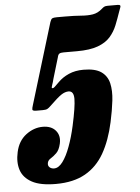

<svg xmlns="http://www.w3.org/2000/svg" viewBox="-72 -825 642 879"><g transform="rotate(-5 249.0 -386.0)"><path d="M-12.5 -151Q-1.5 -201.5 34.5 -228.8Q70.5 -256 111.5 -256Q151 -256 171 -232.2Q191 -208.5 183 -172.5Q176.5 -143.5 162.5 -130Q148.5 -116.5 136 -109Q123.5 -101.5 121 -90Q118 -77 126.2 -69.2Q134.5 -61.5 147.5 -61.5Q168 -61.5 186.8 -86.5Q205.5 -111.5 221.2 -154Q237 -196.5 248.5 -248.5Q267.5 -335 267.5 -371Q267.5 -407 243.5 -407Q227 -407 209.5 -395.2Q192 -383.5 155 -347.5Q147 -339.5 140.2 -335.8Q133.5 -332 119 -332H90Q71.5 -332 71.2 -338.8Q71 -345.5 76 -360.5L188.5 -730.5Q193 -744 198.8 -747Q204.5 -750 219.5 -750H259Q301 -750 331.5 -747.5Q362 -745 385.2 -748.8Q408.5 -752.5 428.5 -770.5Q434.5 -776 440 -779Q445.5 -782 456.5 -782H502.5Q518.5 -782 513 -769L506 -750Q495.5 -719 483.8 -689.8Q472 -660.5 451.5 -637.2Q431 -614 394.5 -600.5Q358 -587 298.5 -587H236Q222.5 -587 216.8 -583Q211 -579 208.5 -567L179.5 -470Q176 -455 171.5 -442.8Q167 -430.5 169.5 -429Q174.5 -426 182.5 -433.5Q190.5 -441 202.5 -453Q223 -474 252.5 -487Q282 -500 320 -500Q374 -500 401.5 -480.8Q429 -461.5 437 -427.5Q445 -393.5 439.8 -348Q434.5 -302.5 423 -250Q405 -167.5 372 -109.5Q339 -51.5 284.8 -20.8Q230.5 10 149.5 10Q78.5 10 39.8 -11Q1 -32 -11 -68.2Q-23 -104.5 -12.5 -151Z"/></g></svg>

Font: Besley* Condensed Heavy
Style: Italic
Weight: 800
Width: 3
Italic angle: -13°
Designer: Owen Earl
Foundry: indestructible type*
Version: Version 3.000; ttfautohint (v1.8.3)